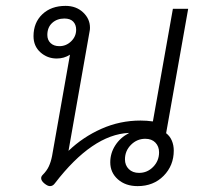

<svg xmlns="http://www.w3.org/2000/svg" viewBox="-20 -623 690 653"><path d="M355 -71Q355 -102 372 -128.5Q389 -155 418 -170V-171Q294 -165 167 0Q160 10 150 10Q142 10 131 1Q120 -8 120 -17Q120 -23 125 -28Q139 -42 146 -57Q153 -72 157 -92L218 -437Q198 -424 173 -424Q141 -424 117.5 -445Q94 -466 94 -500Q94 -546 124 -574.5Q154 -603 203 -603Q239 -603 262.5 -581Q286 -559 286 -529Q286 -522 285 -518L213 -110Q262 -157 325 -185Q388 -213 458 -213Q479 -213 500 -210L568 -593H620L545 -170Q558 -160 564.5 -144.5Q571 -129 571 -111Q571 -60 536.5 -25Q502 10 448 10Q407 10 381 -13Q355 -36 355 -71ZM239 -522Q239 -539 229 -549.5Q219 -560 199 -560Q174 -560 157.5 -545Q141 -530 141 -504Q141 -487 152 -476.5Q163 -466 182 -466Q205 -466 222 -482.5Q239 -499 239 -522ZM521 -105Q521 -125 508.5 -138Q496 -151 474 -151Q446 -151 425.5 -130.5Q405 -110 405 -81Q405 -61 418 -48Q431 -35 453 -35Q481 -35 501 -55.5Q521 -76 521 -105Z"/></svg>

Font: Niramit ExtraLight
Style: Italic
Weight: 200
Italic angle: -10°
Designer: Katatrad Aksorn Co.,Ltd.
Foundry: Cadson Demak Co.,Ltd.
Version: Version 1.000; ttfautohint (v1.6)